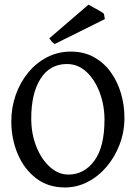

<svg xmlns="http://www.w3.org/2000/svg" viewBox="-20 -804 600 837"><path d="M262.7 13.2Q189 13.2 136.7 -27.3Q84.5 -67.9 56.9 -133.5Q29.3 -199.2 29.3 -274.9Q29.3 -335.9 48.8 -390.9Q68.4 -445.8 103.5 -488.3Q138.7 -530.8 186 -554.9Q233.4 -579.1 289.1 -579.1Q345.7 -579.1 389.4 -554.9Q433.1 -530.8 462.6 -489.7Q492.2 -448.7 507.3 -397.2Q522.5 -345.7 522.5 -290.5Q522.5 -229.5 501.7 -174.8Q481 -120.1 445.1 -77.6Q409.2 -35.2 362.3 -11Q315.4 13.2 262.7 13.2ZM278.3 -43Q346.7 -43 391.1 -103Q435.5 -163.1 435.5 -282.2Q435.5 -344.2 415 -399.7Q394.5 -455.1 357.7 -490Q320.8 -524.9 272 -524.9Q197.8 -524.9 157 -461.2Q116.2 -397.5 116.2 -287.6Q116.2 -220.7 138.4 -165Q160.6 -109.4 197.5 -76.2Q234.4 -43 278.3 -43ZM218.8 -612.3Q211.4 -615.7 205.8 -622.6Q200.2 -629.4 194.8 -636.7L365.7 -783.7Q371.6 -780.3 386 -772.5Q400.4 -764.6 414.3 -756.6Q428.2 -748.5 433.1 -744.1L437 -720.7Z"/></svg>

Font: Dai Banna SIL
Style: Regular
Weight: 400
Designer: Victor Gaultney
Foundry: SIL International
Version: Version 4.000